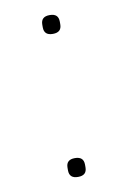

<svg xmlns="http://www.w3.org/2000/svg" viewBox="-65 -536 387 583"><g transform="rotate(-10 129.0 -244.5)"><path d="M129 5C111 5 102 -3 102 -20V-28C102 -45 111 -53 129 -53C147 -53 156 -45 156 -28V-20C156 -3 147 5 129 5ZM129 -436C111 -436 102 -444 102 -461V-469C102 -486 111 -494 129 -494C147 -494 156 -486 156 -469V-461C156 -444 147 -436 129 -436Z"/></g></svg>

Font: Plexus Sans Thin
Style: Regular
Weight: 250
Version: Version 2.001;PS 002.001;hotconv 1.0.70;makeotf.lib2.5.58329